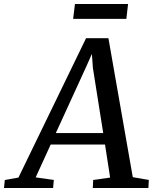

<svg xmlns="http://www.w3.org/2000/svg" viewBox="-86 -938 766 958"><path d="M-66 0 -62 -40 6 -52 343.5 -747.5H455L576.5 -54L656.5 -40L654.5 0H377L379 -40L463.5 -52L438 -217H167L92 -53L182.5 -40L179 0ZM345 -607 192.5 -274H429L377.5 -599L372.5 -669ZM288 -918H553L544.5 -844H279Z"/></svg>

Font: Merriweather
Style: Italic
Weight: 400
Italic angle: -7.8°
Designer: Eben Sorkin
Foundry: Eben Sorkin
Version: Version 2.100